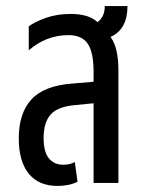

<svg xmlns="http://www.w3.org/2000/svg" viewBox="-20 -604 476 634"><path d="M170 10Q108 10 75 -30.5Q42 -71 42 -147Q42 -230 83.5 -275.5Q125 -321 218 -328L289 -334V-366Q289 -432 269.5 -460Q250 -488 206 -488Q133 -488 75 -438V-517Q95 -532 131.5 -545Q168 -558 214 -558Q242 -558 264.5 -551.5Q287 -545 302 -531Q313 -539 319.5 -552Q326 -565 326 -584H401Q401 -507 345 -482Q359 -463 365 -435Q371 -407 371 -372V0H289V-263L228 -257Q170 -252 147 -225.5Q124 -199 124 -149Q124 -102 141.5 -81Q159 -60 189 -60Q211 -60 227 -69L236 -4Q223 3 205.5 6.5Q188 10 170 10Z"/></svg>

Font: Noto Sans Thai ExtCond
Style: Regular
Weight: 400
Width: 2
Designer: Monotype Design Team
Foundry: Monotype Imaging Inc.
Version: Version 2.002; ttfautohint (v1.8.4.7-5d5b)